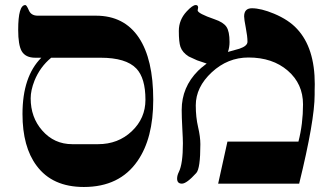

<svg xmlns="http://www.w3.org/2000/svg" viewBox="-20 -725 1311 758"><path d="M182.1 -497.1Q138.2 -460.9 116.2 -406.7Q101.1 -368.2 101.1 -336.9Q101.1 -261.7 146.5 -210Q193.8 -155.8 265.1 -155.8H367.2Q446.3 -155.8 500.2 -206.8Q554.2 -257.8 554.2 -331.1Q554.2 -417 518.1 -454.6Q477.5 -497.1 377 -497.1ZM585 -331.1Q585 -178.7 522.9 -89.4Q452.1 13.2 311 13.2Q186.5 13.2 124.5 -70.8Q68.8 -145 68.8 -274.9Q68.8 -422.9 143.1 -497.1H119.1Q80.6 -497.1 65.4 -523.4Q51.8 -547.9 51.8 -606.9Q51.8 -705.1 80.1 -705.1Q85 -705.1 94 -684.1Q103 -663.1 128.9 -663.1H358.9Q470.2 -663.1 528.3 -576.2Q585 -491.2 585 -331.1Z M1222.2 -351.1Q1222.2 -249 1161.1 0H841.3L877.9 -166H1158.2Q1176.3 -235.8 1176.3 -313Q1176.3 -394 1116.2 -446Q1056.2 -498 960.9 -498Q878.9 -498 815.9 -439.5Q752.9 -380.9 752.9 -309.1Q752.9 -262.2 762 -223.6Q771 -185.1 771 -155.8Q771 -59.6 754.9 -42Q716.8 0 698.2 0Q679.2 0 679.2 -20Q679.2 -32.2 686 -45.9Q702.1 -78.1 702.1 -159.2Q702.1 -174.8 699.7 -219Q697.3 -263.2 697.3 -291Q697.3 -380.9 762.2 -445.8Q770.5 -454.6 795.9 -474.1L758.3 -486.8Q743.2 -494.1 725.1 -502Q700.2 -517.6 692.4 -540Q686 -558.6 686 -603Q686 -646.5 716.8 -679.7Q740.2 -705.1 752.9 -705.1Q762.2 -705.1 762.2 -694.8Q762.2 -691.9 761.2 -689.2Q760.3 -686.5 760.3 -684.1Q760.3 -671.9 827.1 -648.9Q861.8 -637.2 874 -619.1Q886.2 -601.1 886.2 -559.1Q886.2 -538.1 879.9 -520Q902.8 -526.4 925.3 -532.7Q957 -543.5 957 -560.1Q957 -581.5 950.4 -615.2Q943.8 -648.9 943.8 -660.2Q943.8 -692.4 974.6 -692.4Q1010.3 -692.4 1062 -670.9Q1120.1 -646.5 1152.8 -610.8Q1222.7 -536.1 1222.7 -392.6Q1222.7 -383.8 1222.2 -369.6Q1222.2 -356 1222.2 -351.1Z"/></svg>

Font: Ezra SIL
Style: Regular
Weight: 400
Designer: Development by SIL's NRSI team. OpenType tables by Ralph Hancock ( hancock@dircon.co.uk )
Foundry: SIL International, Version 2.51: 2007
Version: Version 2.51, 2007